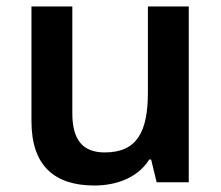

<svg xmlns="http://www.w3.org/2000/svg" viewBox="-20 -655 682 592"><path d="M562 -635H436V-370C436 -251 404 -185 303 -185C234 -185 203 -225 203 -306V-635H77V-281C77 -143 149 -83 271 -83C339 -83 405 -107 440 -163H446L463 -93H562Z"/></svg>

Font: Noto Sans Kannada UI SemiBold
Style: Regular
Weight: 600
Designer: Jelle Bosma - Monotype Design Team
Foundry: Monotype Imaging Inc.
Version: Version 2.005